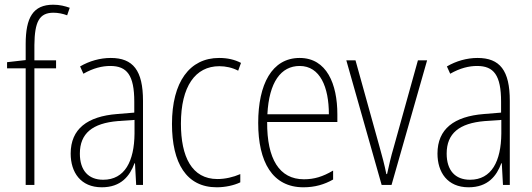

<svg xmlns="http://www.w3.org/2000/svg" viewBox="-20 -785 2257 815"><path d="M218 -495V-529H126V-594C127 -693 147 -731 207 -731C226 -731 247 -727 265 -720L276 -752C256 -759 234 -765 206 -765C120 -765 89 -710 89 -598V-530L10 -521V-495H89V0H126V-495Z M450 -539C405 -539 359 -526 320 -503L334 -472C376 -496 414 -505 448 -505C519 -505 550 -466 550 -353V-307L477 -301C351 -291 280 -238 280 -133C280 -54 322 10 412 10C494 10 531 -38 551 -92H553L558 0H587V-357C587 -486 545 -539 450 -539ZM480 -271 551 -276V-218C550 -101 510 -22 418 -22C355 -22 319 -62 319 -133C319 -219 373 -262 480 -271Z M900 10C936 10 973 2 1000 -11V-46C970 -33 936 -25 903 -25C794 -25 748 -120 748 -260C748 -418 809 -504 911 -504C938 -504 966 -498 991 -485L1003 -518C976 -532 946 -539 910 -539C785 -539 710 -437 710 -259C710 -93 771 10 900 10Z M1252 -539C1134 -539 1076 -427 1076 -263C1076 -98 1136 10 1268 10C1317 10 1357 -2 1394 -23V-61C1350 -35 1314 -24 1270 -24C1166 -24 1113 -110 1114 -267H1412V-300C1412 -428 1367 -539 1252 -539ZM1252 -505C1339 -505 1376 -415 1376 -300H1115C1122 -437 1173 -505 1252 -505Z M1600 0H1642L1793 -529H1754L1651 -159C1639 -119 1631 -82 1623 -46H1620C1612 -86 1602 -123 1591 -162L1489 -529H1450Z M2007 -539C1962 -539 1916 -526 1877 -503L1891 -472C1933 -496 1971 -505 2005 -505C2076 -505 2107 -466 2107 -353V-307L2034 -301C1908 -291 1837 -238 1837 -133C1837 -54 1879 10 1969 10C2051 10 2088 -38 2108 -92H2110L2115 0H2144V-357C2144 -486 2102 -539 2007 -539ZM2037 -271 2108 -276V-218C2107 -101 2067 -22 1975 -22C1912 -22 1876 -62 1876 -133C1876 -219 1930 -262 2037 -271Z"/></svg>

Font: Noto Sans Tamil Condensed ExtraLight
Style: Regular
Weight: 200
Width: 3
Designer: Jelle Bosma - Monotype Design Team
Foundry: Monotype Imaging Inc.
Version: Version 2.004